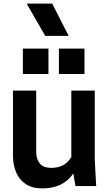

<svg xmlns="http://www.w3.org/2000/svg" viewBox="-20 -1033 603 1066"><path d="M52 0ZM215 13Q158 13 122 -11.5Q86 -36 69 -77Q52 -118 52 -168V-530H181V-188Q181 -152 200 -126.5Q219 -101 266 -101Q340 -101 376 -161V-530H506V-150L514 0H399L387 -70Q331 13 215 13ZM449 -622H307V-763H449ZM249 -622H107V-763H249ZM361 -834ZM361 -834H231L128 -1013H270Z"/></svg>

Font: Tanohe Sans SemiBold
Style: Regular
Weight: 600
Designer: Village Type and Design LLC & Cristiano Sobral
Foundry: Cooper Hewitt Smithsonian Design Museum
Version: Version 1.00;September 29, 2021;FontCreator 13.0.0.2655 64-b